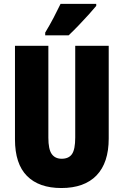

<svg xmlns="http://www.w3.org/2000/svg" viewBox="-20 -947 628 977"><path d="M533.2 -713.9V-242.2Q533.2 -118.7 471.2 -54.4Q409.2 9.8 292 9.8Q178.2 9.8 117.2 -51.8Q56.2 -113.3 56.2 -237.8V-713.9H226.1V-246.1Q226.1 -187.5 243.2 -163.3Q260.3 -139.2 293.9 -139.2Q330.1 -139.2 346.4 -163.1Q362.8 -187 362.8 -247.1V-713.9ZM469.7 -927.2V-917Q456.1 -900.4 432.4 -874Q408.7 -847.7 381.3 -819.1Q354 -790.5 329.1 -767.1H210V-781.2Q233.9 -820.8 253.2 -857.7Q272.5 -894.5 288.1 -927.2Z"/></svg>

Font: Open Sans Condensed ExtraBold
Style: Regular
Weight: 800
Width: 3
Designer: Monotype Design Team
Foundry: Monotype Imaging Inc.
Version: Version 3.000; ttfautohint (v1.8.4)